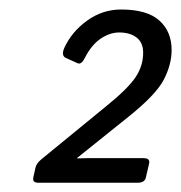

<svg xmlns="http://www.w3.org/2000/svg" viewBox="-20 -736 385 408"><path d="M61.5 -347.7Q48.3 -347.7 50.8 -358.9L55.2 -378.9Q57.1 -388.7 67.9 -397.5L208 -512.2Q252.4 -548.3 268.3 -572.3Q284.2 -596.2 284.2 -624Q284.2 -645.5 270.3 -656.2Q256.3 -667 233.4 -667Q213.4 -667 193.8 -653.8Q174.3 -640.6 160.2 -612.8Q152.8 -598.1 145 -601.6L120.1 -612.8Q109.4 -617.7 116.7 -634.3Q132.3 -668.5 165 -692.1Q197.8 -715.8 237.3 -715.8Q292.5 -715.8 318.6 -692.4Q344.7 -668.9 344.7 -629.9Q344.7 -598.6 327.9 -566.4Q311 -534.2 252.9 -487.8L144 -400.4V-399.4Q154.3 -399.9 164.1 -399.9H285.2Q299.3 -399.9 296.9 -388.7L290 -358.9Q287.6 -347.7 272.9 -347.7Z"/></svg>

Font: Istok Web
Style: BoldItalic
Weight: 700
Italic angle: -13°
Designer: Andrey V. Panov
Foundry: Andrey V. Panov
Version: Version 1.0.2g